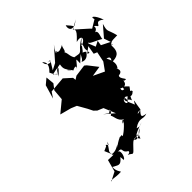

<svg xmlns="http://www.w3.org/2000/svg" viewBox="-299 -1336 1572 1572"><g transform="rotate(-45 487.0 -550.5)"><path d="M462 -375C534 -418 485 -409 489 -416C483 -421 505 -381 458 -350C473 -330 466 -280 512 -255C452 -202 504 -276 506 -251C470 -200 395 -149 410 -166C396 -196 415 -167 387 -175C315 -142 286 -100 330 -147C239 -87 229 -156 248 -93C232 -173 236 -130 287 -222C271 -157 266 -236 254 -200L216 -183L248 -108L185 -110L157 -6L82 33C71 17 130 37 187 33C207 37 165 12 170 -45C212 -25 228 4 274 -56C279 -25 275 -7 275 -23C291 -6 326 -97 289 -101C358 -107 291 -64 372 -38C310 -86 395 -27 329 -25C378 -7 349 24 422 -54C443 -77 463 -89 507 -80C503 -102 455 -61 451 -85C464 -39 524 -84 552 -110C540 -107 508 -88 498 -46C467 -78 477 -94 599 -135C561 -117 555 -123 535 -128C613 -182 622 -135 676 -157C605 -162 645 -191 665 -217C609 -189 620 -220 666 -214C674 -285 695 -336 662 -275C628 -362 613 -363 648 -376C672 -376 680 -320 727 -366C722 -409 634 -347 643 -336C607 -308 612 -387 644 -368C641 -331 652 -359 670 -317C688 -367 703 -362 736 -412C704 -441 683 -475 691 -415C710 -443 661 -406 670 -453C749 -411 731 -515 737 -476C792 -460 714 -509 738 -537C812 -544 742 -618 771 -585C773 -592 811 -618 764 -707C803 -695 792 -682 773 -653C829 -655 875 -661 869 -754C890 -765 883 -735 873 -763C896 -770 871 -779 961 -779C938 -873 920 -849 944 -928L865 -836L885 -778L809 -816L816 -860L771 -837L737 -922L718 -808L747 -796L729 -708L680 -640L585 -685L675 -699L611 -781L594 -795L491 -781L462 -762L459 -788L396 -845L256 -833L223 -784L258 -903L307 -944L314 -871L278 -824L270 -730L173 -650L271 -624L319 -604L364 -525L386 -481L410 -458L460 -437L502 -335L421 -404ZM773 -1084C709 -1063 714 -1120 721 -1135C769 -1080 766 -1082 750 -1078C729 -1046 787 -1066 688 -974C775 -999 747 -925 678 -925C635 -884 648 -890 585 -900C557 -942 580 -992 533 -996C585 -957 561 -1039 593 -1047C500 -994 514 -1047 516 -1062C514 -1012 479 -1015 542 -1093L441 -978L385 -949C445 -1048 432 -1013 398 -1031C467 -1005 372 -987 371 -1058C384 -1044 415 -1015 352 -955C385 -879 423 -888 361 -924C444 -942 454 -948 383 -878C406 -914 404 -938 461 -942C451 -893 466 -881 497 -840C464 -862 456 -896 506 -827C493 -828 563 -859 534 -818C591 -876 586 -902 584 -830C588 -837 710 -942 743 -973C616 -900 642 -845 600 -831C638 -810 669 -834 687 -863C647 -901 649 -839 709 -946C700 -873 691 -923 700 -839C655 -843 707 -855 754 -906C743 -890 801 -876 854 -843C850 -861 885 -919 850 -924C907 -945 857 -982 892 -957C922 -906 901 -1009 974 -947C945 -1029 907 -1049 923 -1004L854 -962L842 -975L737 -1069L814 -1111Z"/></g></svg>

Font: Hussar Lance
Style: Italic
Weight: 700
Foundry: Cannot Into Space Fonts, PlusOne Fonts
Version: Version 2.27